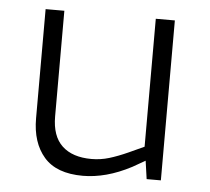

<svg xmlns="http://www.w3.org/2000/svg" viewBox="-42 -540 646 592"><g transform="rotate(5 280.5 -244.0)"><path d="M235 7Q153 7 114.5 -37.5Q76 -82 76 -157V-495H134V-168Q134 -107 166 -77Q198 -47 257 -47Q285 -47 311.5 -55Q338 -63 369 -77L417 -99V-495H476V0H432L422 -70L434 -62L385 -34Q345 -13 307.5 -3Q270 7 235 7Z"/></g></svg>

Font: REM Medium ExtraLight
Style: Regular
Weight: 250
Version: Version 1.005;gftools[0.9.28]